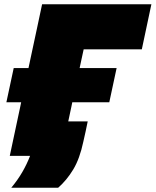

<svg xmlns="http://www.w3.org/2000/svg" viewBox="-20 -733 732 903"><path d="M33 150Q63 114 84.8 76.5Q106.5 39 121.5 0H26Q38 -56.5 49 -108Q60 -159.5 75 -230L79.5 -252H10L44.5 -413H114L127 -474Q142 -544.5 153.8 -599Q165.5 -653.5 178 -713H692L647 -501H373.5Q370 -485.5 366.5 -468.8Q363 -452 359 -434L354.5 -413H528.5L494 -252H320L315.5 -230Q307.5 -191 301 -162H392.5Q388.5 -142 383 -116.2Q377.5 -90.5 372 -67Q355 13.5 324.5 64Q294 114.5 253.5 150Z"/></svg>

Font: Commissioner Black
Style: Italic
Weight: 900
Italic angle: -12°
Designer: Kostas Bartsokas
Foundry: Kostas Bartsokas
Version: Version 1.000; ttfautohint (v1.8.3)